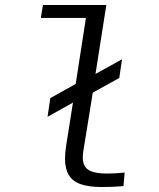

<svg xmlns="http://www.w3.org/2000/svg" viewBox="-20 -745 640 771"><path d="M241 -109Q241 -129 246 -162.5L273 -333L171 -276L182 -351L284 -408L325 -673H144L152.5 -725H407L363.5 -448L470 -507L459 -432L352.5 -373L314.5 -137.5Q312.5 -125.5 312.5 -112.5Q312.5 -77 335.5 -62.5Q358.5 -48 409 -48Q440.5 -48 480.5 -52L476 2L465.5 3Q447 4.5 431.2 5.2Q415.5 6 389.5 6Q336.5 6 304 -5.5Q271.5 -17 256.2 -42.2Q241 -67.5 241 -109Z"/></svg>

Font: JuliaMono Light
Style: Italic
Weight: 300
Italic angle: -9°
Monospace: yes
Designer: cormullion
Foundry: corm
Version: Version 0.054; ttfautohint (v1.8.4)